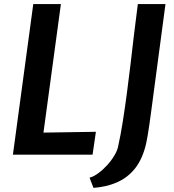

<svg xmlns="http://www.w3.org/2000/svg" viewBox="-20 -767 863 952"><path d="M44 0 145 -747H282L195.5 -109.5L455.5 -113.5L439 0ZM443.5 164.5 424 114Q445 108.5 468.2 91.2Q491.5 74 512.2 51Q533 28 547.5 3.5Q562 -21 566 -42Q578.5 -99 588.8 -164Q599 -229 608.5 -299.8Q618 -370.5 626.8 -445.2Q635.5 -520 644.5 -596Q653.5 -672 663.5 -747H800.5L729 -210Q719.5 -137.5 712 -94.2Q704.5 -51 700 -37Q681 31.5 644.8 74Q608.5 116.5 557.5 138.2Q506.5 160 443.5 164.5Z"/></svg>

Font: Merriweather Sans SemiBold
Style: Italic
Weight: 600
Italic angle: -7.5°
Designer: Eben Sorkin
Foundry: Eben Sorkin
Version: Version 2.001